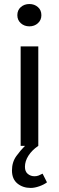

<svg xmlns="http://www.w3.org/2000/svg" viewBox="-20 -714 289 940"><path d="M130.4 206.1Q91.8 206.1 65.2 184.3Q38.6 162.6 38.6 120.6Q38.6 79.6 60.1 50Q81.5 20.5 102.5 0H81.1V-486.8H167.5V0Q136.7 21 119.4 47.9Q102.1 74.7 102.1 103Q102.1 126 116.2 137.5Q130.4 148.9 148.9 148.9Q159.7 148.9 169.2 145.3Q178.7 141.6 188.5 136.2L210 178.7Q195.3 189.9 172.4 198Q149.4 206.1 130.4 206.1ZM124 -585Q99.1 -585 82 -600.3Q64.9 -615.7 64.9 -639.6Q64.9 -664.6 82 -679.4Q99.1 -694.3 124 -694.3Q148.4 -694.3 165.5 -679.4Q182.6 -664.6 182.6 -639.6Q182.6 -615.7 165.5 -600.3Q148.4 -585 124 -585Z"/></svg>

Font: Varta Medium
Style: Regular
Weight: 500
Designer: Joana Correia, Viktoriya Grabowska, Eben Sorkin
Foundry: Sorkin Type Co.
Version: Version 1.004